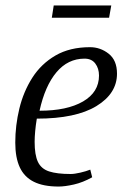

<svg xmlns="http://www.w3.org/2000/svg" viewBox="-20 -675 449 704"><path d="M195 9Q139 9 104 -8.5Q69 -26 52.5 -61.5Q36 -97 36 -152Q36 -215 51 -277Q66 -339 98.5 -390Q131 -441 183.5 -471.5Q236 -502 310 -502Q348 -502 378.5 -478Q409 -454 409 -405Q409 -332 333.5 -286Q258 -240 115 -240Q111 -216 109 -194Q107 -172 107 -155Q107 -107 119 -81.5Q131 -56 160 -46.5Q189 -37 239 -37Q253 -37 274.5 -42Q296 -47 311 -53L318 -25Q284 -6 251 1.5Q218 9 195 9ZM125 -269Q226 -269 284.5 -303Q343 -337 343 -398Q343 -424 329.5 -442Q316 -460 290 -460Q229 -460 187 -410Q145 -360 125 -269ZM170 -610 177 -655H388L380 -610Z"/></svg>

Font: Manuale Light
Style: Italic
Weight: 300
Italic angle: -11°
Version: Version 1.002